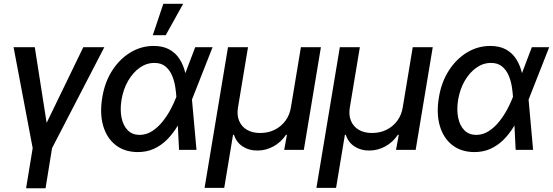

<svg xmlns="http://www.w3.org/2000/svg" viewBox="-20 -797 2940 1021"><path d="M52.2 -545.9H165L228 -143.6L422.9 -545.9H534.7L256.8 -9.3L222.2 204.1H118.7L153.8 -9.3Z M710 11.7Q640.6 10.7 593.8 -26.6Q546.9 -64 528.3 -129.2Q509.8 -194.3 523.9 -279.3Q537.1 -359.9 576.4 -421.4Q615.7 -482.9 673.1 -517.8Q730.5 -552.7 796.9 -552.7Q846.7 -552.7 880.6 -533.9Q914.6 -515.1 935.3 -482.4Q956.1 -449.7 965.8 -407.2L1003.9 -410.2L1000.5 -271L1024.9 0H932.1L918 -281.2Q916.5 -306.2 911.6 -336.9Q906.7 -367.7 894.5 -396.2Q882.3 -424.8 859.9 -443.6Q837.4 -462.4 800.8 -462.4Q759.3 -462.4 723.1 -437Q687 -411.6 661.4 -367.4Q635.7 -323.2 626 -265.6Q617.7 -212.4 626.5 -170.4Q635.3 -128.4 659.4 -104.2Q683.6 -80.1 721.2 -79.6Q758.3 -79.6 789.3 -99.9Q820.3 -120.1 845 -151.1Q869.6 -182.1 887.2 -215.3Q904.8 -248.5 915 -274.9L1018.1 -545.9H1110.4L1002.4 -271.5L958.5 -133.3L925.8 -129.9Q900.9 -87.4 869.1 -55.4Q837.4 -23.4 798.1 -5.6Q758.8 12.2 710 11.7ZM792.5 -609.9 848.6 -776.9H954.1L861.3 -609.9Z M1067.9 202.1 1192.4 -545.9H1298.8L1245.6 -225.6Q1238.8 -185.5 1251.5 -154.8Q1264.2 -124 1293 -106.9Q1321.8 -89.8 1363.8 -89.8Q1406.2 -89.8 1440.7 -106.9Q1475.1 -124 1497.8 -154.8Q1520.5 -185.5 1526.9 -225.6L1580.1 -545.9H1686.5L1595.7 0H1491.2L1505.9 -80.1H1501Q1473.6 -39.6 1432.9 -17.8Q1392.1 3.9 1348.1 3.4Q1304.7 3.9 1271 -17.8Q1237.3 -39.6 1224.1 -80.1H1219.2L1172.4 202.1Z M1662.6 202.1 1787.1 -545.9H1893.6L1840.3 -225.6Q1833.5 -185.5 1846.2 -154.8Q1858.9 -124 1887.7 -106.9Q1916.5 -89.8 1958.5 -89.8Q2001 -89.8 2035.4 -106.9Q2069.8 -124 2092.5 -154.8Q2115.2 -185.5 2121.6 -225.6L2174.8 -545.9H2281.2L2190.4 0H2085.9L2100.6 -80.1H2095.7Q2068.4 -39.6 2027.6 -17.8Q1986.8 3.9 1942.9 3.4Q1899.4 3.9 1865.7 -17.8Q1832 -39.6 1818.8 -80.1H1814L1767.1 202.1Z M2500 11.7Q2430.7 10.7 2383.8 -26.6Q2336.9 -64 2318.4 -129.2Q2299.8 -194.3 2314 -279.3Q2327.1 -359.9 2366.5 -421.4Q2405.8 -482.9 2463.1 -517.8Q2520.5 -552.7 2586.9 -552.7Q2636.7 -552.7 2670.7 -533.9Q2704.6 -515.1 2725.3 -482.4Q2746.1 -449.7 2755.9 -407.2L2793.9 -410.2L2790.5 -271L2814.9 0H2722.2L2708 -281.2Q2706.5 -306.2 2701.7 -336.9Q2696.8 -367.7 2684.6 -396.2Q2672.4 -424.8 2649.9 -443.6Q2627.4 -462.4 2590.8 -462.4Q2549.3 -462.4 2513.2 -437Q2477.1 -411.6 2451.4 -367.4Q2425.8 -323.2 2416 -265.6Q2407.7 -212.4 2416.5 -170.4Q2425.3 -128.4 2449.5 -104.2Q2473.6 -80.1 2511.2 -79.6Q2548.3 -79.6 2579.3 -99.9Q2610.4 -120.1 2635 -151.1Q2659.7 -182.1 2677.2 -215.3Q2694.8 -248.5 2705.1 -274.9L2808.1 -545.9H2900.4L2792.5 -271.5L2748.5 -133.3L2715.8 -129.9Q2690.9 -87.4 2659.2 -55.4Q2627.4 -23.4 2588.1 -5.6Q2548.8 12.2 2500 11.7Z"/></svg>

Font: Inter Tight Medium
Style: Italic
Weight: 500
Italic angle: -9.39999°
Designer: Rasmus Andersson
Foundry: rsms
Version: Version 3.004